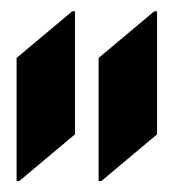

<svg xmlns="http://www.w3.org/2000/svg" viewBox="-20 -777 312 345"><path d="M257.3 -756.8H262.2V-535.6L162.1 -451.7H157.2V-672.9ZM109.9 -756.8H114.7V-535.6L14.6 -451.7H9.8V-672.9Z"/></svg>

Font: Gothica
Style: Bold
Weight: 700
Designer: Wojciech Kalinowski "wmk69" (wmk69@o2.pl)
Foundry: Wojciech Kalinowski "wmk69" (wmk69@o2.pl)
Version: Version 2.1.0; 2021-05-14